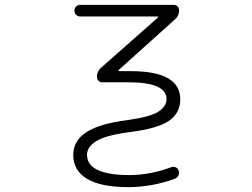

<svg xmlns="http://www.w3.org/2000/svg" viewBox="-20 -565 1040 792"><path d="M310.5 -497.1Q300.8 -497.1 293.9 -503.9Q287.1 -510.7 287.1 -521Q287.1 -531.2 293.9 -538.1Q300.8 -544.9 310.5 -544.9H696.3Q706.1 -544.9 712.4 -538.6Q718.8 -532.2 718.8 -522.5Q718.8 -500 702.1 -485.4L469.7 -276.4Q467.8 -275.4 468.8 -273.4Q469.7 -271.5 470.7 -271.5H519.5Q723.6 -271.5 723.6 -155.3Q723.6 -98.6 676.8 -66.4Q629.9 -34.2 510.7 -19.5Q416 -6.8 377.4 17.1Q338.9 41 338.9 73.2Q338.9 156.2 510.7 157.2Q599.6 157.2 685.5 125Q695.3 121.1 704.6 125Q713.9 128.9 716.8 138.7Q720.7 148.4 716.3 158.2Q711.9 168 702.1 171.9Q610.4 206.1 510.7 207Q396.5 207 339.4 172.9Q282.2 138.7 282.2 74.2Q282.2 15.6 335.9 -19.5Q389.6 -54.7 503.9 -69.3Q601.6 -83 634.3 -105Q667 -127 667 -156.2Q667 -225.6 508.8 -225.6H402.3Q392.6 -225.6 386.2 -231.9Q379.9 -238.3 379.9 -248Q379.9 -270.5 396.5 -285.2L630.9 -492.2Q632.8 -493.2 631.8 -495.1Q630.9 -497.1 628.9 -497.1Z"/></svg>

Font: Rounded-X Mgen+ 1mn light
Style: Regular
Weight: 200
Designer: [Source Han Sans]
Ryoko NISHIZUKA  (kana & ideographs); Paul D. Hunt (Latin, Greek & Cyrillic); Wenlong ZHANG  (bopomofo
Version: Version 1.059.20150602